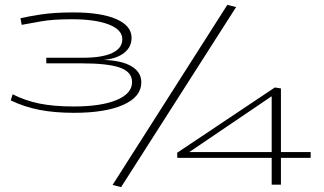

<svg xmlns="http://www.w3.org/2000/svg" viewBox="-20 -758 1330 788"><path d="M24 -346 32 -371Q83 -345 142 -333Q201 -321 282 -321Q395 -321 458.5 -347.5Q522 -374 522 -421Q522 -463 472 -480.5Q422 -498 317 -498H170V-521H321Q399 -521 440.5 -540.5Q482 -560 482 -597Q482 -636 426.5 -657.5Q371 -679 275 -679Q197 -679 149.5 -670.5Q102 -662 69 -656L64 -683Q92 -690 147 -698.5Q202 -707 281 -707Q395 -707 457.5 -679.5Q520 -652 520 -603Q520 -565 489.5 -541Q459 -517 405 -512Q479 -510 519.5 -486Q560 -462 560 -420Q560 -361 486.5 -328Q413 -295 284 -295Q204 -295 142 -307Q80 -319 24 -346ZM477 10 442 1 913 -738 949 -729ZM708 -110 707 -131 1108 -399 1133 -395V-134H1255V-110H1133V0H1095V-110ZM757 -134H1095V-363Z"/></svg>

Font: Georama ExtraExtended ExtraLight
Style: Regular
Weight: 200
Width: 8
Designer: Jean-Baptiste Levee
Foundry: Production Type
Version: Version 1.000